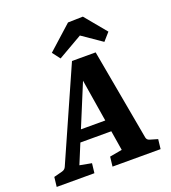

<svg xmlns="http://www.w3.org/2000/svg" viewBox="-155 -872 871 976"><g transform="rotate(-20 280.5 -384.0)"><path d="M158 -233H377L391 -171H135ZM493 -82Q494 -77 497.5 -72Q501 -67 511 -64L552 -52L546 0H286L292 -52L359 -64L284 -526H321L130 -64L194 -52L188 0H-16L-10 -52L36 -64Q51 -68 57 -81L276 -575H404ZM194 -649 324 -766 405 -768 501 -652 464 -610 358 -683 226 -607Z"/></g></svg>

Font: Yrsa
Style: Bold Italic
Weight: 700
Italic angle: -7.10001°
Version: Version 2.004